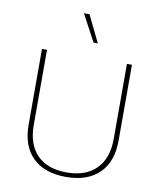

<svg xmlns="http://www.w3.org/2000/svg" viewBox="-96 -969 881 1055"><g transform="rotate(10 344.0 -441.5)"><path d="M595 -237Q595 -118 529 -54Q463 10 344 10Q225 10 159 -54Q93 -118 93 -237V-660H121V-241Q121 -132 179 -73.5Q237 -15 344 -15Q450 -15 508.5 -74Q567 -133 567 -241V-660H595ZM390 -743H366L286 -893H317Z"/></g></svg>

Font: Work Sans ExtraLight
Style: Regular
Weight: 280
Designer: Wei Huang
Foundry: Wei Huang
Version: Version 1.500